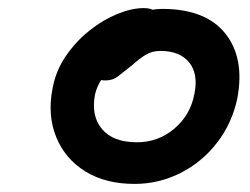

<svg xmlns="http://www.w3.org/2000/svg" viewBox="-20 -725 618 475"><path d="M313 -270Q241 -270 191 -301Q141 -332 119 -386Q97 -440 110 -506Q118 -550 143 -586.5Q168 -623 201.5 -649.5Q235 -676 270.5 -690.5Q306 -705 336 -705Q354 -705 366.5 -696.5Q379 -688 376 -666Q371 -641 357 -621.5Q343 -602 308 -589Q285 -579 265.5 -564Q246 -549 233 -531Q220 -513 215 -491Q205 -438 232.5 -405.5Q260 -373 319 -373Q371 -373 411 -406.5Q451 -440 461 -493Q471 -542 448 -570.5Q425 -599 377 -599Q356 -599 340.5 -589.5Q325 -580 306 -563Q283 -545 271 -535.5Q259 -526 240 -526Q229 -526 220 -531Q211 -536 207.5 -548.5Q204 -561 208 -582Q212 -603 229 -624Q246 -645 271.5 -663Q297 -681 325.5 -692Q354 -703 381 -703Q489 -703 537.5 -642Q586 -581 567 -481Q554 -420 517 -372Q480 -324 426.5 -297Q373 -270 313 -270Z"/></svg>

Font: Shantell Sans Medium
Style: Italic
Weight: 500
Italic angle: -11°
Designer: Stephen Nixon, Anya Danilova, Shantell Martin
Foundry: Arrow Type
Version: Version 1.011;[c5ecc13dd]